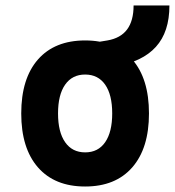

<svg xmlns="http://www.w3.org/2000/svg" viewBox="-20 -676 643 706"><path d="M293 9.8Q181.2 9.8 119.6 -60.5Q58.1 -130.9 58.1 -258.8Q58.1 -387.2 119.6 -457.3Q181.2 -527.3 293 -527.3Q404.8 -527.3 466.3 -457.3Q527.8 -387.2 527.8 -258.8Q527.8 -130.9 466.3 -60.5Q404.8 9.8 293 9.8ZM293.2 -115.7Q340.8 -115.7 366.7 -153.1Q392.6 -190.5 392.6 -258.9Q392.6 -327.6 366.7 -364.7Q340.7 -401.9 293 -401.9Q245.6 -401.9 219.5 -364.7Q193.4 -327.5 193.4 -258.8Q193.4 -190.4 219.5 -153.1Q245.6 -115.7 293.2 -115.7ZM375 -427.2 345.7 -522.5 375 -527.3Q423.3 -535.6 447.3 -567.6Q471.2 -599.6 471.2 -655.8H603Q603 -558.6 553.2 -503.7Q503.4 -448.7 404.3 -432.1Z"/></svg>

Font: Cascadia Mono
Style: Regular
Weight: 400
Monospace: yes
Designer: Aaron Bell
Foundry: Saja Typeworks
Version: Version 2404.023